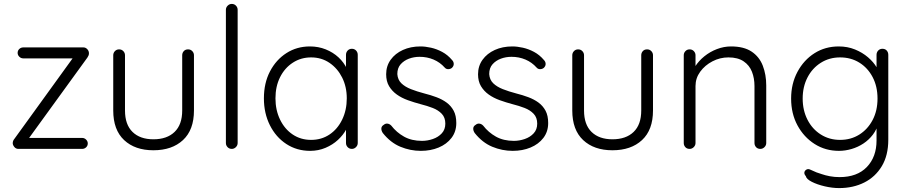

<svg xmlns="http://www.w3.org/2000/svg" viewBox="-20 -760 4633 980"><path d="M399 -56Q411 -56 419.5 -47.5Q428 -39 428 -28Q428 -16 419.5 -8Q411 0 399 0H74Q61 0 53 -10Q45 -20 45 -29Q45 -35 47 -40.5Q49 -46 54 -52L357 -471L361 -462H99Q87 -462 78.5 -470.5Q70 -479 70 -490Q70 -502 78.5 -510Q87 -518 99 -518H406Q417 -518 425.5 -509Q434 -500 434 -488Q434 -482 432 -477Q430 -472 426 -466L125 -51L113 -56Z M940 -508Q953 -508 961.5 -499Q970 -490 970 -478V-196Q970 -97 914 -45Q858 7 763 7Q669 7 613.5 -45Q558 -97 558 -196V-478Q558 -490 566.5 -499Q575 -508 588 -508Q601 -508 609.5 -499Q618 -490 618 -478V-196Q618 -124 656.5 -86.5Q695 -49 763 -49Q832 -49 871 -86.5Q910 -124 910 -196V-478Q910 -490 918 -499Q926 -508 940 -508Z M1193 -30Q1193 -18 1184 -9Q1175 0 1163 0Q1150 0 1141.5 -9Q1133 -18 1133 -30V-710Q1133 -722 1142 -731Q1151 -740 1163 -740Q1176 -740 1184.5 -731Q1193 -722 1193 -710Z M1776 -511Q1789 -511 1797.5 -502Q1806 -493 1806 -480V-30Q1806 -18 1797 -9Q1788 0 1776 0Q1763 0 1754.5 -9Q1746 -18 1746 -30V-149L1763 -157Q1763 -129 1747.5 -100Q1732 -71 1705 -46Q1678 -21 1641.5 -5.5Q1605 10 1563 10Q1495 10 1441.5 -25Q1388 -60 1357.5 -121Q1327 -182 1327 -258Q1327 -336 1358 -395.5Q1389 -455 1442 -489Q1495 -523 1562 -523Q1605 -523 1642.5 -508Q1680 -493 1708 -467Q1736 -441 1751.5 -407.5Q1767 -374 1767 -338L1746 -353V-480Q1746 -493 1754.5 -502Q1763 -511 1776 -511ZM1568 -46Q1621 -46 1662 -73.5Q1703 -101 1726.5 -149.5Q1750 -198 1750 -258Q1750 -317 1726.5 -364Q1703 -411 1662 -439Q1621 -467 1568 -467Q1516 -467 1474.5 -440Q1433 -413 1409.5 -366Q1386 -319 1386 -258Q1386 -198 1409.5 -149.5Q1433 -101 1474 -73.5Q1515 -46 1568 -46Z M1934 -81Q1926 -93 1926.5 -104.5Q1927 -116 1939 -123Q1947 -130 1957.5 -129Q1968 -128 1977 -119Q2004 -84 2042.5 -62.5Q2081 -41 2134 -41Q2162 -41 2189.5 -50.5Q2217 -60 2235 -79.5Q2253 -99 2253 -129Q2253 -160 2235 -179Q2217 -198 2188.5 -209Q2160 -220 2128 -228Q2094 -237 2062 -248.5Q2030 -260 2005.5 -277.5Q1981 -295 1966 -320Q1951 -345 1951 -381Q1951 -423 1974 -455Q1997 -487 2036.5 -505Q2076 -523 2126 -523Q2151 -523 2180 -516.5Q2209 -510 2237 -495Q2265 -480 2287 -454Q2296 -445 2296 -433.5Q2296 -422 2286 -413Q2278 -407 2267.5 -407Q2257 -407 2250 -415Q2226 -442 2193 -456Q2160 -470 2122 -470Q2093 -470 2067.5 -460.5Q2042 -451 2025 -432Q2008 -413 2008 -382Q2010 -353 2028.5 -335Q2047 -317 2077.5 -305Q2108 -293 2146 -283Q2178 -275 2207.5 -264Q2237 -253 2259.5 -236.5Q2282 -220 2295.5 -195Q2309 -170 2309 -132Q2309 -88 2284.5 -56Q2260 -24 2219 -7Q2178 10 2128 10Q2074 10 2023.5 -11Q1973 -32 1934 -81Z M2403 -81Q2395 -93 2395.5 -104.5Q2396 -116 2408 -123Q2416 -130 2426.5 -129Q2437 -128 2446 -119Q2473 -84 2511.5 -62.5Q2550 -41 2603 -41Q2631 -41 2658.5 -50.5Q2686 -60 2704 -79.5Q2722 -99 2722 -129Q2722 -160 2704 -179Q2686 -198 2657.5 -209Q2629 -220 2597 -228Q2563 -237 2531 -248.5Q2499 -260 2474.5 -277.5Q2450 -295 2435 -320Q2420 -345 2420 -381Q2420 -423 2443 -455Q2466 -487 2505.5 -505Q2545 -523 2595 -523Q2620 -523 2649 -516.5Q2678 -510 2706 -495Q2734 -480 2756 -454Q2765 -445 2765 -433.5Q2765 -422 2755 -413Q2747 -407 2736.5 -407Q2726 -407 2719 -415Q2695 -442 2662 -456Q2629 -470 2591 -470Q2562 -470 2536.5 -460.5Q2511 -451 2494 -432Q2477 -413 2477 -382Q2479 -353 2497.5 -335Q2516 -317 2546.5 -305Q2577 -293 2615 -283Q2647 -275 2676.5 -264Q2706 -253 2728.5 -236.5Q2751 -220 2764.5 -195Q2778 -170 2778 -132Q2778 -88 2753.5 -56Q2729 -24 2688 -7Q2647 10 2597 10Q2543 10 2492.5 -11Q2442 -32 2403 -81Z M3283 -508Q3296 -508 3304.5 -499Q3313 -490 3313 -478V-196Q3313 -97 3257 -45Q3201 7 3106 7Q3012 7 2956.5 -45Q2901 -97 2901 -196V-478Q2901 -490 2909.5 -499Q2918 -508 2931 -508Q2944 -508 2952.5 -499Q2961 -490 2961 -478V-196Q2961 -124 2999.5 -86.5Q3038 -49 3106 -49Q3175 -49 3214 -86.5Q3253 -124 3253 -196V-478Q3253 -490 3261 -499Q3269 -508 3283 -508Z M3711 -523Q3777 -523 3816.5 -496.5Q3856 -470 3873.5 -424.5Q3891 -379 3891 -324V-30Q3891 -18 3882 -9Q3873 0 3861 0Q3847 0 3839 -9Q3831 -18 3831 -30V-321Q3831 -361 3818 -394Q3805 -427 3775.5 -447Q3746 -467 3698 -467Q3655 -467 3616.5 -447Q3578 -427 3554 -394Q3530 -361 3530 -321V-30Q3530 -18 3521 -9Q3512 0 3500 0Q3486 0 3478 -9Q3470 -18 3470 -30V-478Q3470 -490 3478.5 -499Q3487 -508 3500 -508Q3513 -508 3521.5 -499Q3530 -490 3530 -478V-394L3507 -358Q3509 -390 3527.5 -419.5Q3546 -449 3575 -472.5Q3604 -496 3639.5 -509.5Q3675 -523 3711 -523Z M4261 -523Q4306 -523 4344 -507.5Q4382 -492 4410.5 -467.5Q4439 -443 4455 -415.5Q4471 -388 4471 -363L4454 -387V-480Q4454 -493 4462.5 -502Q4471 -511 4484 -511Q4498 -511 4506 -502Q4514 -493 4514 -480V-47Q4514 33 4481 88Q4448 143 4391.5 171.5Q4335 200 4263 200Q4228 200 4189.5 191Q4151 182 4123.5 168Q4096 154 4093 139Q4085 130 4085.5 121.5Q4086 113 4094 107Q4104 100 4115 105.5Q4126 111 4148 120Q4158 123 4175 129Q4192 135 4215.5 139.5Q4239 144 4265 144Q4355 144 4404.5 92.5Q4454 41 4454 -43V-139L4465 -136Q4456 -100 4435.5 -73Q4415 -46 4387 -27.5Q4359 -9 4326.5 0.5Q4294 10 4262 10Q4193 10 4138 -25Q4083 -60 4050.5 -120Q4018 -180 4018 -257Q4018 -333 4050.5 -393.5Q4083 -454 4137.5 -488.5Q4192 -523 4261 -523ZM4268 -467Q4213 -467 4169.5 -439.5Q4126 -412 4101.5 -364.5Q4077 -317 4077 -257Q4077 -197 4101.5 -149Q4126 -101 4169.5 -73.5Q4213 -46 4268 -46Q4323 -46 4366 -73Q4409 -100 4434 -147.5Q4459 -195 4459 -257Q4459 -319 4434 -366.5Q4409 -414 4366 -440.5Q4323 -467 4268 -467Z"/></svg>

Font: zvoove
Style: Regular
Weight: 400
Designer: Vernon Adams (Nunito) & Andrew Paglinawan (Quicksand)
Foundry: zvoove
Version: Version 3.006